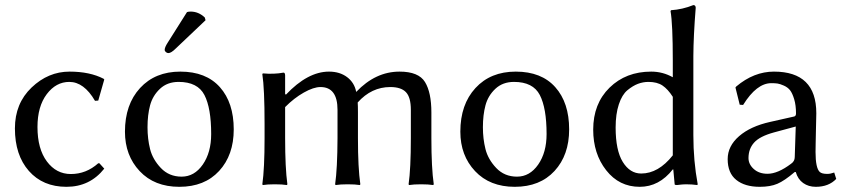

<svg xmlns="http://www.w3.org/2000/svg" viewBox="-20 -718 3291 748"><path d="M250 -398.9Q198.2 -398.9 162.1 -351.1Q126 -303.2 126 -223.1Q126 -138.2 162.6 -89.1Q199.2 -40 255.9 -40Q315.9 -40 362.8 -82H367.2L386.2 -61Q330.1 9.8 238.8 9.8Q147 9.8 92.5 -52Q38.1 -113.8 38.1 -217.8Q38.1 -314.9 103 -377Q168 -439 251 -439Q330.1 -439 383.8 -411.1L386.2 -408.2L362.8 -326.2L350.1 -325.2Q307.1 -398.9 250 -398.9Z M708.5 -670.9Q714.4 -672.9 722.7 -672.9Q753.4 -672.9 777.8 -649.9L780.8 -639.2L665.5 -529.8Q646.5 -510.7 635.7 -511.2Q630.9 -511.2 626.2 -515.1Q621.6 -519 621.6 -523.9Q621.6 -533.7 633.3 -551.8ZM466.8 -205.1Q466.8 -311 525.6 -375Q584.5 -439 682.6 -439Q782.7 -439 836.7 -378.4Q890.6 -317.9 890.6 -213.9Q890.6 -113.8 833.7 -52Q776.9 9.8 678.7 9.8Q581.5 9.8 524.2 -51.3Q466.8 -112.3 466.8 -205.1ZM675.8 -398.9Q631.8 -398.9 603.3 -372.1Q574.7 -345.2 564.7 -307.6Q554.7 -270 554.7 -222.2Q554.7 -177.2 564.7 -137.2Q574.7 -97.2 606.7 -63.5Q638.7 -29.8 687.5 -29.8Q737.3 -29.8 770 -76.9Q802.7 -124 802.7 -195.8Q802.7 -296.9 776.4 -347.9Q750 -398.9 675.8 -398.9Z M1090.8 -352.1 1093.8 -349.1Q1178.7 -439 1261.7 -439Q1303.7 -439 1332.3 -417.5Q1360.8 -396 1367.7 -359.9Q1442.9 -439 1536.6 -439Q1610.8 -439 1635.7 -398.4Q1660.6 -357.9 1660.6 -279.8V-180.2Q1660.6 -64 1669.9 0L1667.5 2.9Q1649.4 0 1620.6 0Q1591.8 0 1573.7 2.9L1571.8 0Q1580.6 -61 1580.6 -180.2V-290Q1580.6 -338.9 1561.5 -358.9Q1542.5 -378.9 1500.5 -378.9Q1427.2 -378.9 1373.5 -318.8Q1374.5 -306.6 1374.5 -280.8V-180.2Q1374.5 -64 1383.8 0L1381.8 2.9Q1363.8 0 1334.7 0Q1305.7 0 1287.6 2.9L1285.6 0Q1294.4 -61 1294.9 -180.2V-290Q1294.9 -378.9 1228.5 -378.9Q1201.7 -378.9 1163.6 -357.4Q1125.5 -335.9 1090.8 -300.8V-180.2Q1090.8 -64 1099.6 0L1097.7 2.9Q1079.6 0 1050.5 0Q1021.5 0 1003.9 2.9L1002 0Q1010.7 -61 1010.7 -180.2V-234.9Q1010.7 -373 1002 -429.2L1003.9 -432.1Q1047.9 -428.2 1084.5 -435.1Q1090.3 -435.1 1090.8 -424.8Z M1773.4 -205.1Q1773.4 -311 1832.3 -375Q1891.1 -439 1989.3 -439Q2089.4 -439 2143.3 -378.4Q2197.3 -317.9 2197.3 -213.9Q2197.3 -113.8 2140.4 -52Q2083.5 9.8 1985.4 9.8Q1888.2 9.8 1830.8 -51.3Q1773.4 -112.3 1773.4 -205.1ZM1982.4 -398.9Q1938.5 -398.9 1909.9 -372.1Q1881.3 -345.2 1871.3 -307.6Q1861.3 -270 1861.3 -222.2Q1861.3 -177.2 1871.3 -137.2Q1881.3 -97.2 1913.3 -63.5Q1945.3 -29.8 1994.1 -29.8Q2043.9 -29.8 2076.7 -76.9Q2109.4 -124 2109.4 -195.8Q2109.4 -296.9 2083 -347.9Q2056.6 -398.9 1982.4 -398.9Z M2601.1 -112.8V-340.8Q2582 -370.6 2561 -384.8Q2540 -398.9 2506.3 -398.9Q2485.4 -398.9 2465.3 -391.4Q2445.3 -383.8 2424.3 -366.5Q2403.3 -349.1 2390.9 -311.5Q2378.4 -273.9 2378.4 -221.2Q2378.4 -132.3 2406.2 -87.2Q2434.1 -42 2478 -42Q2544.9 -42 2601.1 -112.8ZM2601.1 -58.1Q2547.9 9.8 2472.2 9.8Q2392.1 9.8 2341.6 -54.7Q2291 -119.1 2291 -212.9Q2291 -314 2354.7 -376.5Q2418.5 -439 2517.1 -439Q2562 -439 2601.1 -417V-481.9Q2601.1 -625 2592.3 -674.8L2594.2 -678.2Q2639.2 -681.2 2681.2 -698.2Q2689.9 -698.2 2690.4 -688Q2681.6 -577.1 2681.2 -500V-191.9Q2681.2 -90.8 2698.2 0L2696.3 2.9Q2676.3 0 2651.9 0Q2640.1 0 2617.2 2.9Q2608.4 2.9 2608.4 0L2603 -58.1Z M3080.1 -225.1 2995.1 -202.1Q2939.9 -187 2918 -162.6Q2896 -138.2 2896 -102.1Q2896 -78.1 2916.5 -59.6Q2937 -41 2970.2 -41Q3010.3 -41 3062 -80.1Q3076.2 -89.8 3076.2 -106ZM3080.1 -47.9H3076.2Q3036.1 -13.7 3008.5 -2Q2981 9.8 2939.9 9.8Q2881.8 9.8 2848.4 -17.1Q2814.9 -43.9 2814.9 -98.1Q2814.9 -148.9 2859.4 -187.5Q2903.8 -226.1 2981 -243.2L3074.2 -264.2Q3081.1 -266.1 3081.1 -275.9Q3081.1 -308.1 3074 -331.5Q3066.9 -355 3057.9 -366.5Q3048.8 -377.9 3033.9 -384.5Q3019 -391.1 3009 -392.6Q2999 -394 2984.9 -394Q2927.7 -394 2875 -309.1L2861.8 -310.1L2845.2 -377L2848.1 -380.9Q2917 -439 2995.1 -439Q3160.2 -439 3160.2 -276.9Q3160.2 -273.4 3159.7 -252.7Q3159.2 -231.9 3158.7 -208.3Q3158.2 -184.6 3157.7 -160.2Q3157.2 -135.7 3157.2 -126Q3157.2 -63 3173.8 -47.9Q3182.1 -40.5 3203.1 -40.5Q3215.3 -40.5 3230 -45.9L3237.8 -21Q3208.5 9.8 3158.2 9.8Q3129.9 9.8 3109.1 -4.9Q3088.4 -19.5 3080.1 -47.9Z"/></svg>

Font: Biolilbert
Style: Regular
Weight: 400
Designer: Philipp H. Poll
Foundry: Philipp H. Poll
Version: Version 1.1.0